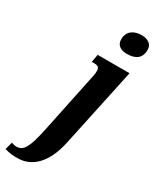

<svg xmlns="http://www.w3.org/2000/svg" viewBox="-373 -840 941 1149"><g transform="rotate(30 97.0 -265.0)"><path d="M220 -628C283 -628 317 -655 317 -711C317 -753 281 -770 243 -770C194 -770 148 -747 148 -687C148 -646 179 -628 220 -628ZM-25 239C54 236 141 180 177 8L293 -536H73L63 -482H79C107 -482 117 -474 117 -448C117 -431 114 -416 109 -394L25 8C-3 141 -25 183 -74 183C-85 183 -102 179 -109 176L-123 228C-87 237 -67 241 -25 239Z"/></g></svg>

Font: Noto Serif Condensed Extra
Style: Italic
Weight: 800
Width: 3
Italic angle: -12°
Designer: Monotype Design Team
Foundry: Monotype Imaging Inc.
Version: Version 1.901